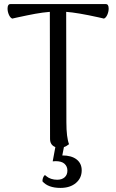

<svg xmlns="http://www.w3.org/2000/svg" viewBox="-20 -713 568 940"><path d="M512 -671Q512 -656 505.5 -641Q499 -626 489 -622L463 -628Q359 -651 304 -655L305 -114Q305 -41 318 -7Q304 4 293 7L285 48Q330 48 355 67.5Q380 87 380 121Q380 159 351.5 183Q323 207 276 207Q216 207 188 175V171Q188 164 191.5 155.5Q195 147 200 144Q202 145 209.5 151.5Q217 158 230.5 162.5Q244 167 260 167Q283 167 296.5 155Q310 143 310 122Q310 102 296 89Q282 76 252 76L238 77L251 7Q225 -3 225 -33L224 -655Q188 -652 152.5 -645.5Q117 -639 62 -627L40 -622Q30 -626 23.5 -641Q17 -656 17 -671Q17 -693 31 -693H498Q512 -693 512 -671Z"/></svg>

Font: Arima Madurai
Style: Regular
Weight: 400
Designer: Joana Correia and Natanael Gama
Foundry: NDISCOVER
Version: Version 1.020